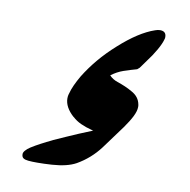

<svg xmlns="http://www.w3.org/2000/svg" viewBox="-58 -748 547 552"><g transform="rotate(10 215.5 -472.5)"><path d="M321.3 -568.8Q300.3 -563 282.7 -556.9Q265.1 -550.8 248 -538.1Q252.9 -532.7 258.8 -529.1Q264.6 -525.4 272 -522.9Q283.7 -519 294.9 -514.2Q306.2 -509.3 315.4 -503.9Q326.7 -498 333.5 -489.3Q340.3 -480.5 342.3 -468.8Q342.8 -467.3 342.8 -465.3Q342.8 -463.4 342.8 -461.9Q342.8 -450.7 335 -434.8Q327.1 -418.9 312.5 -398.4L262.7 -330.6Q235.8 -294.9 197.3 -272.9Q171.9 -258.8 127.4 -255.9Q104 -254.4 85.4 -254.4Q77.6 -254.4 70.8 -254.6Q64 -254.9 58.6 -255.4Q48.8 -256.3 43.9 -259.8Q39.1 -263.2 39.1 -271.5Q39.1 -276.4 44.2 -282.2Q49.3 -288.1 57.6 -293.5Q69.8 -301.3 85 -309.3Q100.1 -317.4 117.7 -325.7H117.2Q135.7 -334 153.3 -341.8Q170.9 -349.6 188 -356.9L225.1 -372.1H224.6L227.5 -373L221.7 -374.5Q204.6 -378.9 190.2 -385.5Q175.8 -392.1 165.5 -401.9V-401.4Q138.2 -425.8 138.2 -451.7Q138.2 -458.5 140.1 -464.8V-464.4Q143.6 -478 149.9 -491.7Q156.2 -505.4 165 -520.5Q181.6 -547.4 202.9 -572.8Q224.1 -598.1 251.5 -622.6Q306.6 -672.4 352.5 -688Q360.4 -690.9 366.7 -690.9Q384.8 -690.9 384.8 -673.8Q384.8 -669.9 383.8 -667.5Q380.4 -654.3 369.4 -635Q358.4 -615.7 344.2 -597.2Q337.4 -587.4 333.3 -582Q329.1 -576.7 327.6 -574.2Z"/></g></svg>

Font: Aref Ruqaa
Style: Bold
Weight: 700
Designer: Abdullah Aref
Version: Version 1.002